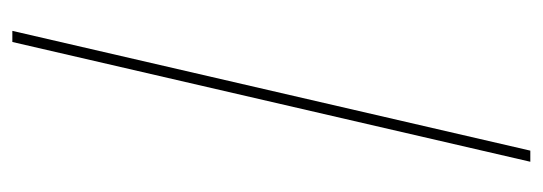

<svg xmlns="http://www.w3.org/2000/svg" viewBox="-304 -486 879 311"><g transform="rotate(-90 135.5 -330.5)"><path d="M223 -750H241L47 89H29Z"/></g></svg>

Font: Moniqa Cond Heading
Style: Regular
Weight: 400
Width: 3
Designer: Rajesh Rajput
Foundry: Rajesh Rajput
Version: Version 1.000